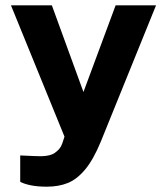

<svg xmlns="http://www.w3.org/2000/svg" viewBox="-20 -537 627 722"><path d="M56 146.5V47.5L107.2 49.8Q163.1 53.5 184.9 38.7Q206.8 23.9 213.4 4.2L214.5 1.5L222.5 -23.2L21.2 -517H175L293.8 -191L414.8 -517H566.8L358.8 -3.8Q331.2 63.1 300.4 100.1Q269.6 137.1 235.1 151.1Q200.6 165 156.2 165Q120.5 165 94.8 159.6Q69.1 154.1 56 146.5Z"/></svg>

Font: Public Sans VF
Style: Regular
Weight: 400
Designer: Pablo Impallari, Rodrigo Fuenzalida (Modified by Dan O. Williams and USWDS)
Version: Version 1.003